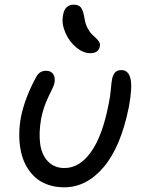

<svg xmlns="http://www.w3.org/2000/svg" viewBox="-20 -797 618 827"><path d="M369.1 -567.9Q338.4 -567.9 308.3 -592.8Q278.3 -617.7 261.7 -655.8Q245.1 -693.8 251 -728Q257.3 -776.9 297.9 -776.9Q318.8 -776.9 328.6 -764.6Q338.4 -752.4 344.2 -716.8Q347.7 -694.3 356.7 -677Q365.7 -659.7 375.2 -650.1Q384.8 -640.6 393.6 -632.6Q402.3 -624.5 407.2 -616.2Q412.1 -607.9 410.2 -598.1Q404.8 -567.9 369.1 -567.9ZM256.8 9.8Q216.8 9.8 183.8 -2.4Q150.9 -14.6 128.4 -36.1Q106 -57.6 90.8 -86.4Q75.7 -115.2 69.1 -149.7Q62.5 -184.1 63 -220.9Q63.5 -257.8 70.8 -295.9Q88.9 -380.4 137.2 -467.8Q151.4 -492.2 178.2 -492.2Q199.2 -492.2 209 -478Q218.8 -463.9 214.8 -440.9Q211.9 -426.3 201.4 -406.5Q190.9 -386.7 178.2 -356.4Q165.5 -326.2 157.2 -286.1Q146.5 -224.1 153.1 -176.8Q159.7 -129.4 187 -101.3Q214.4 -73.2 257.8 -73.2Q322.8 -73.2 372.3 -142.8Q421.9 -212.4 448.2 -350.1Q454.6 -379.9 457.3 -411.4Q460 -442.9 462.9 -457Q466.8 -475.6 476.1 -485.4Q485.4 -495.1 502.9 -495.1Q533.2 -495.1 542 -458.3Q550.8 -421.4 535.2 -336.9Q500.5 -164.1 426.5 -77.1Q352.5 9.8 256.8 9.8Z"/></svg>

Font: Shantell Sans Normal
Style: Italic
Weight: 400
Italic angle: -11.31°
Designer: Stephen Nixon, Anya Danilova, Shantell Martin
Foundry: Arrow Type
Version: Version 1.006;[559af2be0]